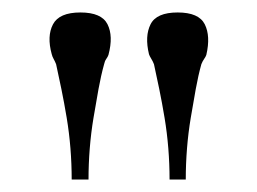

<svg xmlns="http://www.w3.org/2000/svg" viewBox="-20 -780 413 308"><path d="M95 -492H122Q122 -517 124 -542Q126 -567 130 -591Q134 -615 138 -637Q142 -659 147 -677Q148 -682 150.5 -685.5Q153 -689 154 -692Q162 -722 152.5 -741Q143 -760 109 -760Q75 -760 65 -741Q55 -722 63 -693Q64 -689 66 -685.5Q68 -682 70 -677Q74 -659 78.5 -637Q83 -615 87 -591Q91 -567 93 -542Q95 -517 95 -492ZM252 -492H278Q278 -517 280 -542Q282 -567 286 -591Q290 -615 294 -637Q298 -659 303 -677Q305 -682 307.5 -685.5Q310 -689 311 -692Q318 -722 308.5 -741Q299 -760 265 -760Q231 -760 221.5 -741Q212 -722 219 -693Q220 -690 222.5 -686Q225 -682 227 -677Q231 -659 235.5 -637Q240 -615 244 -591Q248 -567 250 -542Q252 -517 252 -492Z"/></svg>

Font: GradeGX
Style: Regular
Weight: 100
Width: 1
Designer: Adam Twardoch
Foundry: Adam Twardoch
Version: Version 2.002; DEVELOPMENT